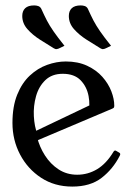

<svg xmlns="http://www.w3.org/2000/svg" viewBox="-20 -678 471 709"><path d="M422 -102.5Q397 -53.5 355.2 -21.2Q313.5 11 247 11Q181.5 11 131.9 -21.5Q82.2 -54 54.1 -107.5Q26 -161 26 -224Q26 -285 43.6 -328.5Q61.2 -372 90.2 -399Q119.2 -426 154.1 -438.5Q189 -451 222.8 -451Q268 -451 302 -435.1Q336 -419.2 358.1 -394.2Q380.2 -369.2 391.1 -340.9Q402 -312.5 402 -287.5Q402 -285.5 401.5 -283.1Q401 -280.8 399 -279.1Q397 -277.5 394 -276.5L75.8 -141.8L65.2 -172L341 -303.5L305 -253.5Q313.8 -288.2 307.1 -323.2Q300.5 -358.2 277.4 -381.9Q254.2 -405.5 211.8 -405.5Q171.8 -405.5 147.4 -382Q123 -358.5 113 -322.5Q103 -286.5 105 -248.8Q107 -211 118 -182.8L117 -171.5Q125.8 -135.5 146.1 -103.8Q166.5 -72 196.5 -52.4Q226.5 -32.8 265 -32.8Q304.5 -32.8 338.6 -53.2Q372.8 -73.8 399.2 -117.8Q403.2 -124.2 408.5 -121.2L420.8 -114Q426.5 -110.5 422 -102.5ZM390 -509 374.2 -501.2Q365.5 -496.8 361.5 -496.8Q359 -496 356.2 -497.2Q353.5 -498.5 351 -499.5Q326.2 -514.5 299.1 -531.9Q272 -549.2 253.1 -570.6Q234.2 -592 234.2 -619Q234.2 -637.5 245.1 -647.8Q256 -658 278 -658Q286.2 -658 293.2 -655.6Q300.2 -653.2 304.2 -646Q315.5 -621 325.2 -602.2Q335 -583.5 349.6 -562.4Q364.2 -541.2 390 -509ZM218 -509 202.2 -501.2Q193.5 -496.8 189.5 -496.8Q187 -496 184.2 -497.2Q181.5 -498.5 179 -499.5Q154.2 -514.5 127.1 -531.9Q100 -549.2 81.1 -570.6Q62.2 -592 62.2 -619Q62.2 -637.5 73.1 -647.8Q84 -658 106 -658Q114.2 -658 121.2 -655.6Q128.2 -653.2 132.2 -646Q143.5 -621 153.2 -602.2Q163 -583.5 177.6 -562.4Q192.2 -541.2 218 -509Z"/></svg>

Font: Young Serif Light
Style: Regular
Weight: 300
Designer: Bastien Sozeau
Foundry: NBR — Bastien Sozeau
Version: Version 5.001